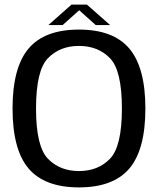

<svg xmlns="http://www.w3.org/2000/svg" viewBox="-20 -809 694 834"><path d="M323 5Q472 5 541.8 -77Q611.5 -159 611.5 -337.5Q611.5 -515.5 541.8 -598Q472 -680.5 323 -680.5Q173.5 -680.5 104 -598Q34.5 -515.5 34.5 -337.5Q34.5 -159 104.2 -77Q174 5 323 5ZM323 -66Q240 -66 188.2 -119.5Q136.5 -173 136.5 -337.5Q136.5 -503 188.2 -556.2Q240 -609.5 323 -609.5Q406 -609.5 457.8 -556.2Q509.5 -503 509.5 -337.5Q509.5 -173 457.8 -119.5Q406 -66 323 -66ZM190 -700H252L324 -764.5L396 -700H458.5L357.5 -789H290.5Z"/></svg>

Font: Anybody UltraCondensed Thin
Style: Regular
Weight: 400
Version: Version 1.111